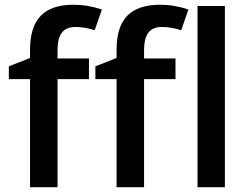

<svg xmlns="http://www.w3.org/2000/svg" viewBox="-20 -785 1045 805"><path d="M353 -540V-453.1H221.2V0H106V-453.1H17.1V-506.8L106 -542V-577.1Q106 -672.9 150.9 -719Q195.8 -765.1 288.1 -765.1Q348.1 -765.1 407.2 -745.1L377 -658.2Q335.4 -671.9 295.9 -671.9Q257.3 -671.9 239.3 -647.9Q221.2 -624 221.2 -575.2V-540ZM715.8 -540V-453.1H584V0H468.8V-453.1H379.9V-506.8L468.8 -542V-577.1Q468.8 -672.9 513.7 -719Q558.6 -765.1 650.9 -765.1Q710.9 -765.1 770 -745.1L739.7 -658.2Q698.2 -671.9 658.7 -671.9Q620.1 -671.9 602.1 -647.9Q584 -624 584 -575.2V-540ZM922.9 -759.8V0H808.1V-759.8Z"/></svg>

Font: Open Sans
Style: SemiBold
Weight: 600
Foundry: Ascender Corporation
Version: Version 1.10